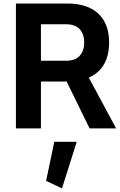

<svg xmlns="http://www.w3.org/2000/svg" viewBox="-20 -729 684 1090"><path d="M288.2 76 241.8 297.7 332 340.6 415.6 76ZM456.7 -339.4H322.3L488.7 0H639.3ZM212.4 0V-266H359.6Q477 -266 538.2 -323.2Q599.5 -380.4 599.5 -487.3Q599.5 -594.1 538.2 -651.6Q476.8 -709.1 359.6 -709.1H70.4V0ZM212.4 -591.1H355.9Q407.3 -591.1 432.7 -563.1Q458 -535.2 458 -487.8Q458 -440.3 432.5 -412.3Q407 -384.2 355.9 -384.2H212.4Z"/></svg>

Font: Estedad VF
Style: Regular
Weight: 100
Designer: Amin Abedi
Version: Version 7.3